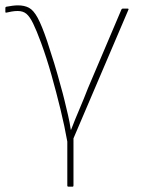

<svg xmlns="http://www.w3.org/2000/svg" viewBox="-26 -511 524 716"><path d="M229 185Q225 185 225 181V17Q215 -40 199.5 -103.5Q184 -167 166 -231Q148 -295 127 -352Q110 -398 97.5 -423.5Q85 -449 72.5 -459.5Q60 -470 40 -470Q29 -470 17.5 -468Q6 -466 -2 -464Q-6 -463 -6 -467V-481Q-6 -485 -2 -486Q9 -488 20 -489.5Q31 -491 41 -491Q65 -491 82 -482Q99 -473 114.5 -444.5Q130 -416 150 -357Q163 -318 176 -275.5Q189 -233 201 -188Q208 -164 214.5 -137Q221 -110 227.5 -82.5Q234 -55 238 -27H239Q254 -66 270.5 -104.5Q287 -143 302 -182L427 -476Q429 -479 432 -479H449Q455 -479 453 -475L248 5V181Q248 185 245 185Z"/></svg>

Font: Sofia Sans Thin
Style: Regular
Weight: 250
Designer: Botio Nikoltchev, Ani Petrova
Foundry: lettersoup
Version: Version 4.101